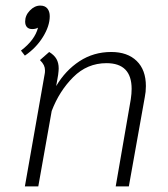

<svg xmlns="http://www.w3.org/2000/svg" viewBox="-20 -667 602 687"><path d="M158 -609Q158 -574 133.5 -534.5Q109 -495 69 -468L55 -486Q105 -524 116 -568Q108 -563 95 -563Q83 -563 76.5 -570Q70 -577 70 -590Q70 -612 87 -629.5Q104 -647 124 -647Q141 -647 149.5 -636.5Q158 -626 158 -609ZM502 -359Q502 -338 498 -319L441 0H394L448 -312Q451 -332 451 -349Q451 -441 361 -441Q292 -441 242 -391Q192 -341 165 -270L117 0H69L140 -403Q141 -407 141 -415Q141 -425 137 -433.5Q133 -442 123 -452L156 -481Q174 -470 182 -456Q190 -442 190 -422Q190 -415 188 -399L181 -359Q214 -415 264.5 -448Q315 -481 378 -481Q436 -481 469 -449Q502 -417 502 -359Z"/></svg>

Font: KoHo Light
Style: Italic
Weight: 300
Italic angle: -10°
Version: Version 1.000; ttfautohint (v1.6)